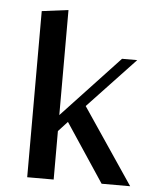

<svg xmlns="http://www.w3.org/2000/svg" viewBox="-49 -689 582 730"><g transform="rotate(5 242.0 -323.5)"><path d="M366 0 218 -223 183 -185V0H82V-634L183 -647V-246L402 -480H460L280 -289L475 0Z"/></g></svg>

Font: Arya
Style: Regular
Weight: 400
Designer: Eduardo Rodriguez Tunni, Modular Infotech
Foundry: Eduardo Rodriguez Tunni, Modular Infotech
Version: Version 1.002